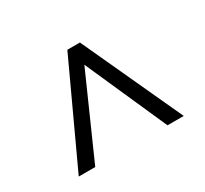

<svg xmlns="http://www.w3.org/2000/svg" viewBox="-89 -753 679 635"><g transform="rotate(-30 250.0 -435.0)"><path d="M274 -626 450 -244H388L250 -555L112 -244H49L226 -626Z"/></g></svg>

Font: GFS Neohellenic Rg
Style: Italic
Weight: 400
Italic angle: -12°
Designer: Takis Katsoulidis and George D. Matthiopoulos
Foundry: Takis Katsoulidis and George D. Matthiopoulos
Version: Version 1.0